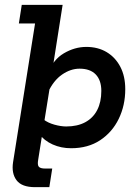

<svg xmlns="http://www.w3.org/2000/svg" viewBox="-20 -603 569 794"><path d="M125 171Q70 171 48.5 142.5Q27 114 34 68L125 -506H58L70 -583H239L194 -297L179 -300Q199 -356 244 -382.5Q289 -409 337 -409Q385 -409 421 -387.5Q457 -366 477.5 -327Q498 -288 498 -234Q498 -167 471 -111.5Q444 -56 394 -23Q344 10 274 10Q233 10 198 -5.5Q163 -21 139 -52L157 -63L138 57Q134 79 140.5 86.5Q147 94 167 94H196L184 171ZM254 -80Q300 -80 332.5 -97.5Q365 -115 382 -148Q399 -181 399 -227Q399 -271 376 -295Q353 -319 309 -319Q272 -319 236.5 -294.5Q201 -270 178 -220L188 -255L161 -87L160 -109Q178 -95 205 -87.5Q232 -80 254 -80Z"/></svg>

Font: Rokkitt SemiBold
Style: Italic
Weight: 600
Italic angle: -9°
Designer: Vernon Adams
Foundry: Vernon Adams
Version: Version 3.103